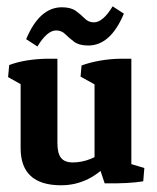

<svg xmlns="http://www.w3.org/2000/svg" viewBox="-20 -562 483 591"><path d="M168 8.3Q43.5 8.3 43.5 -106V-327.1L156.7 -321.8V-121.6Q156.7 -89.8 168 -75.9Q179.2 -62 204.1 -62Q259.3 -62 313.5 -105.5L322.8 -68.8Q257.3 8.3 168 8.3ZM43.5 -251.5V-314L63 -292L4.9 -324.7L8.3 -361.8Q56.2 -379.9 125.5 -381.3H156.7V-303.7ZM384.3 -28.8 271 -48.3V-326.2L384.3 -321.3ZM271 -251.5V-314L290.5 -291.5L228 -326.2L231 -360.4Q255.4 -369.6 287.1 -375.2Q318.8 -380.9 353 -381.3H384.3V-303.7ZM302.2 2.4 278.8 -67.9 384.3 -92.8V-29.8L366.7 -62L424.3 -44.9L420.9 -3.9Q377 3.4 302.2 2.4ZM95.2 -418.9 60.5 -441.4Q101.6 -539.6 170.4 -539.6Q198.2 -539.6 213.9 -528.1Q229.5 -516.6 241 -504.9Q252.4 -493.2 269 -493.2Q296.9 -493.2 326.7 -542.5L361.3 -520Q320.3 -421.9 251.5 -421.9Q223.6 -421.9 208 -433.6Q192.4 -445.3 180.9 -456.8Q169.4 -468.3 152.8 -468.3Q125 -468.3 95.2 -418.9Z"/></svg>

Font: Markazi Text
Style: Regular
Weight: 400
Designer: Borna Izadpanah (Arabic designer), Fiona Ross (Arabic design director) and Florian Runge (Latin designer)
Foundry: Borna Izadpanah and Florian Runge
Version: Version 1.000